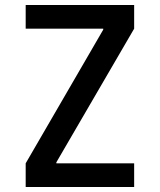

<svg xmlns="http://www.w3.org/2000/svg" viewBox="-20 -750 640 770"><path d="M83 0V-95L394 -631V-635H83V-730H518V-635L206 -99V-95H518V0Z"/></svg>

Font: M PLUS Code Latin Expanded Medium
Style: Regular
Weight: 500
Width: 7
Designer: Coji Morishita
Foundry: UNDERFOREST DESIGN
Version: Version 1.002; ttfautohint (v1.8.3)